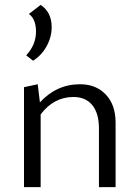

<svg xmlns="http://www.w3.org/2000/svg" viewBox="-20 -764 570 784"><path d="M115 -516 87 -538Q127 -581 127 -635Q127 -686 98 -707L146 -744Q191 -714 191 -653Q191 -613 170.5 -575.5Q150 -538 115 -516ZM307 -420Q372 -420 412 -378Q452 -336 452 -263V0H384V-240Q384 -301 357 -334.5Q330 -368 280 -368Q200 -368 146 -297V0H78V-408L134 -420L143 -346Q211 -420 307 -420Z"/></svg>

Font: EauTestInfant
Style: Regular
Weight: 400
Designer: Christian Thalmann (Catharsis Fonts)
Version: Version 0.001;PS 000.001;hotconv 1.0.88;makeotf.lib2.5.64775